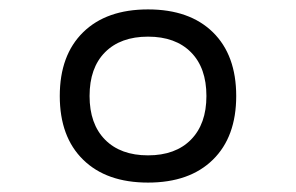

<svg xmlns="http://www.w3.org/2000/svg" viewBox="-20 -723 626 406"><path d="M293 -336.9Q205.1 -336.9 155.8 -385.3Q106.4 -433.6 106.4 -520Q106.4 -606.4 155.8 -654.8Q205.1 -703.1 293 -703.1Q380.9 -703.1 430.2 -654.8Q479.5 -606.4 479.5 -520Q479.5 -433.6 430.2 -385.3Q380.9 -336.9 293 -336.9ZM293 -394.5Q351.1 -394.5 383.8 -427.7Q416.5 -460.9 416.5 -520Q416.5 -579.6 383.8 -612.5Q351.1 -645.5 293 -645.5Q234.9 -645.5 202.1 -612.5Q169.4 -579.6 169.4 -520Q169.4 -460.9 202.1 -427.7Q234.9 -394.5 293 -394.5Z"/></svg>

Font: Cascadia Mono PL Light
Style: Regular
Weight: 300
Monospace: yes
Designer: Aaron Bell
Foundry: Saja Typeworks
Version: Version 2404.023; ttfautohint (v1.8.4)